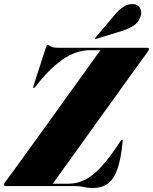

<svg xmlns="http://www.w3.org/2000/svg" viewBox="-54 -942 774 972"><path d="M326.5 0H-25Q-34 0 -34 -7Q-34 -12.5 -27.5 -21Q-15 -37 13.5 -76.2Q42 -115.5 81.2 -169.8Q120.5 -224 165.2 -286Q210 -348 255 -410.8Q300 -473.5 340.2 -529.2Q380.5 -585 410.5 -626.8Q440.5 -668.5 454.5 -688H403Q329.5 -688 260.8 -639.2Q192 -590.5 126.5 -504Q119.5 -495 115.5 -496.5Q112 -498 116 -509L179 -703.5Q182.5 -715 185.5 -715Q190 -715 202.2 -707.5Q214.5 -700 242.5 -700H689.5Q700 -700 700 -694Q700 -689.5 694.5 -681Q659.5 -633 615.5 -571.8Q571.5 -510.5 523.2 -443.5Q475 -376.5 427.2 -310Q379.5 -243.5 337.2 -184.5Q295 -125.5 262.5 -80.5Q230 -35.5 213 -12H293.5Q336.5 -12 376.5 -32Q416.5 -52 459.8 -99Q503 -146 555.5 -227Q561 -235 563.5 -235Q568 -235 567 -226Q558.5 -136.5 540 -84.8Q521.5 -33 490.8 -11.5Q460 10 413.5 10Q392 10 371.8 5Q351.5 0 326.5 0ZM529.5 -870Q572.5 -921.5 616 -921.5Q642.5 -921.5 653.5 -902.8Q664.5 -884 659.5 -865.5Q650.5 -830.5 622.8 -812.8Q595 -795 565.5 -786L433.5 -745.5Q428.5 -744 427.5 -746.5Q426.5 -749 430 -752.5Z"/></svg>

Font: Fraunces 144pt S000 Black
Style: Italic
Weight: 900
Italic angle: -16°
Version: Version 1.000; ttfautohint (v1.8.3)